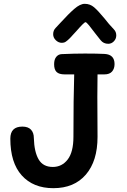

<svg xmlns="http://www.w3.org/2000/svg" viewBox="-20 -983 662 1004"><path d="M579 -648Q579 -624 566 -609Q553 -594 526 -594H490Q489 -552 489 -478L490 -267Q490 -141 429 -70Q368 1 259 1Q154 1 94 -65.5Q34 -132 34 -258Q34 -321 97 -321Q127 -321 142 -305Q157 -289 157 -261Q159 -189 182 -149.5Q205 -110 256 -110Q304 -110 334 -149Q364 -188 364 -268Q364 -470 368 -594H318Q289 -594 276 -606.5Q263 -619 263 -647Q263 -672 274 -685.5Q285 -699 302 -700Q368 -703 424 -703Q487 -703 527 -701Q579 -698 579 -648ZM506 -773 476 -811Q459 -834 445.5 -850.5Q432 -867 427 -867Q420 -867 380 -821Q370 -811 362 -801.5Q354 -792 346 -784Q333 -771 324 -765Q315 -759 304 -759Q286 -759 272 -772.5Q258 -786 258 -804Q258 -824 271 -837L298 -866Q338 -910 368.5 -936.5Q399 -963 423 -963Q451 -963 472 -945Q493 -927 526 -887Q549 -857 575 -830Q588 -817 588 -798Q588 -780 575.5 -767Q563 -754 546 -754Q521 -754 506 -773Z"/></svg>

Font: Mali SemiBold
Style: Regular
Weight: 600
Designer: Kitiyaporn Chalermlarp | Katatrad Aksorn Co.,Ltd.
Foundry: Cadson Demak Co.,Ltd.
Version: Version 1.000; ttfautohint (v1.6)